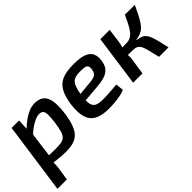

<svg xmlns="http://www.w3.org/2000/svg" viewBox="-28 -1027 1747 1747"><g transform="rotate(-45 845.5 -153.5)"><path d="M402 -503Q459 -503 492 -477Q525 -451 535 -393.5Q545 -336 532 -237Q520 -157 500 -107Q480 -57 450.5 -31.5Q421 -6 382.5 3.5Q344 13 295 13Q271 13 241.5 11Q212 9 181 5.5Q150 2 121.5 -4Q93 -10 71 -18L94 -77Q143 -75 182.5 -74Q222 -73 253 -73Q296 -73 323 -79Q350 -85 366 -102.5Q382 -120 391.5 -153Q401 -186 409 -240Q418 -307 417 -342Q416 -377 402.5 -390.5Q389 -404 361 -404Q339 -404 307 -390Q275 -376 240 -350.5Q205 -325 172 -289L149 -341Q165 -366 193 -393.5Q221 -421 255.5 -446Q290 -471 328 -487Q366 -503 402 -503ZM193 -491 188 -376 200 -366 155 -26 145 -9Q145 17 143.5 41Q142 65 137 93L121 196H0L97 -491Z M907 -503Q992 -503 1038.5 -484.5Q1085 -466 1101 -429.5Q1117 -393 1108 -339Q1100 -292 1077.5 -265Q1055 -238 1015.5 -224.5Q976 -211 915 -206L669 -185L680 -259L898 -280Q928 -283 946.5 -289.5Q965 -296 975.5 -310Q986 -324 990 -350Q995 -379 986 -393Q977 -407 956 -410.5Q935 -414 900 -414Q866 -414 842 -407.5Q818 -401 802 -384Q786 -367 775.5 -336.5Q765 -306 757 -256Q746 -184 754.5 -147.5Q763 -111 790.5 -98.5Q818 -86 864 -86Q889 -86 922 -87.5Q955 -89 988.5 -91.5Q1022 -94 1050 -97L1058 -20Q1031 -8 993.5 -1Q956 6 918.5 9Q881 12 848 12Q756 12 704.5 -17Q653 -46 636 -105.5Q619 -165 630 -255Q640 -329 660.5 -377.5Q681 -426 714 -453.5Q747 -481 795 -492Q843 -503 907 -503Z M1682 -490Q1658 -439 1638.5 -401.5Q1619 -364 1602 -338Q1585 -312 1566.5 -295.5Q1548 -279 1524 -269.5Q1500 -260 1468 -256L1466 -252Q1498 -248 1520 -239.5Q1542 -231 1556.5 -213.5Q1571 -196 1581.5 -168.5Q1592 -141 1602 -99.5Q1612 -58 1625 0H1503Q1488 -63 1478 -104.5Q1468 -146 1456 -169.5Q1444 -193 1424 -202.5Q1404 -212 1371 -212L1374 -297Q1406 -297 1429.5 -307.5Q1453 -318 1472 -341Q1491 -364 1510.5 -400.5Q1530 -437 1554 -491ZM1359 -491 1341 -354Q1337 -329 1329 -304Q1321 -279 1309 -253Q1312 -233 1314.5 -210.5Q1317 -188 1314 -164L1290 0H1170L1239 -491ZM1411 -297 1400 -212H1289L1300 -297Z"/></g></svg>

Font: Exo 2 SemiBold
Style: Italic
Weight: 600
Italic angle: -8°
Designer: Natanael Gama
Foundry: Natanael Gama
Version: Version 2.010